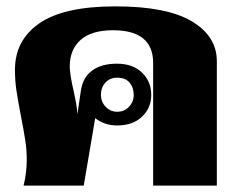

<svg xmlns="http://www.w3.org/2000/svg" viewBox="-20 -583 755 603"><path d="M64 -81Q64 -112 59.5 -141.5Q55 -171 46 -217Q36 -269 31.5 -299.5Q27 -330 27 -364Q27 -457 104 -510Q181 -563 342 -563Q504 -563 582.5 -516Q661 -469 661 -391V0H461V-385Q461 -488 335 -488Q267 -488 233 -457.5Q199 -427 199 -374Q199 -350 212 -294Q214 -286 218.5 -261.5Q223 -237 223 -224L234 -298Q240 -340 269.5 -361.5Q299 -383 347 -383Q397 -383 426 -355Q455 -327 455 -285Q455 -244 426 -216.5Q397 -189 348 -189Q308 -189 279 -212L243 0H54Q64 -40 64 -81ZM400 -285Q400 -308 387 -323.5Q374 -339 348 -339Q325 -339 311 -323.5Q297 -308 297 -285Q297 -263 312 -247.5Q327 -232 348 -232Q370 -232 385 -247.5Q400 -263 400 -285Z"/></svg>

Font: Taviraj Black
Style: Regular
Weight: 900
Designer: Katatrad Team
Foundry: CadsonDemak
Version: Version 1.001